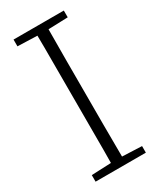

<svg xmlns="http://www.w3.org/2000/svg" viewBox="-188 -798 715 860"><g transform="rotate(-30 169.0 -367.5)"><path d="M39 0V-34L157 -39H180L299 -34V0ZM140 0Q141 -51 141 -102Q141 -153 141 -204.5Q141 -256 141 -307V-433Q141 -484 141 -534Q141 -584 141 -634Q141 -684 140 -735H198Q198 -684 197.5 -634.5Q197 -585 197 -534.5Q197 -484 197 -433V-307Q197 -256 197 -204.5Q197 -153 197.5 -102Q198 -51 198 0ZM39 -700V-735H299V-700L180 -696H158Z"/></g></svg>

Font: Source Serif 4 Light
Style: Regular
Weight: 300
Designer: Frank Grießhammer
Foundry: Adobe Systems Incorporated
Version: Version 4.004;hotconv 1.0.116;makeotfexe 2.5.65601